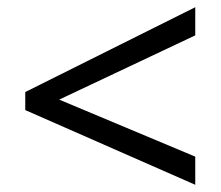

<svg xmlns="http://www.w3.org/2000/svg" viewBox="-20 -628 612 532"><path d="M521 -116 50 -323V-373L521 -608V-530L144 -352L521 -194Z"/></svg>

Font: Noto Sans Nushu
Style: Regular
Weight: 400
Designer: Lisa Huang
Foundry: Lisa Huang
Version: Version 1.003; ttfautohint (v1.8.4.7-5d5b)